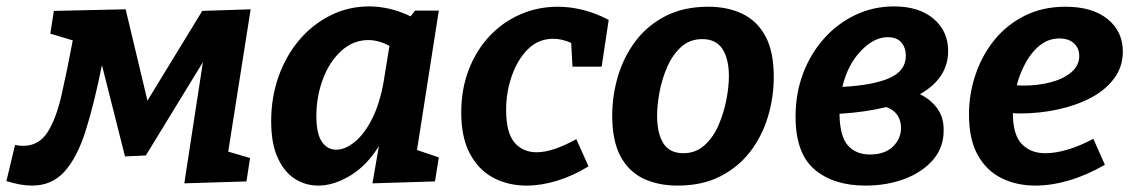

<svg xmlns="http://www.w3.org/2000/svg" viewBox="-61 -567 3531 599"><path d="M-41 -2 -14 -115Q-2 -112 11 -112Q60 -112 87 -154Q114 -196 131 -270.5Q148 -345 166 -441L96 -462L107 -533L331 -538L399 -253L570 -533L721 -538L651 -94L719 -74L708 -1L514 5L572 -373L394 -82L329 -79L257 -364Q233 -244 206.5 -160Q180 -76 140.5 -32Q101 12 39 12Q4 12 -41 -2Z M932 12Q892 12 859 -9Q826 -30 805.5 -74.5Q785 -119 785 -189Q785 -263 808 -328Q831 -393 872.5 -442Q914 -491 970 -519Q1026 -547 1091 -547Q1122 -547 1154.5 -539.5Q1187 -532 1220 -516L1234 -534H1308L1240 -99L1308 -76L1296 -1L1101 5L1121 -111Q1083 -50 1031.5 -19Q980 12 932 12ZM988 -100Q1016 -100 1046 -124.5Q1076 -149 1100 -196.5Q1124 -244 1136 -313L1154 -424Q1120 -442 1088 -442Q1041 -442 1004 -408.5Q967 -375 946.5 -320.5Q926 -266 926 -205Q926 -150 943 -125Q960 -100 988 -100Z M1582 12Q1524 12 1478 -12.5Q1432 -37 1405 -87.5Q1378 -138 1378 -216Q1378 -288 1401 -348.5Q1424 -409 1465.5 -453.5Q1507 -498 1562 -522Q1617 -546 1679 -546Q1718 -546 1758 -536Q1798 -526 1838 -505L1816 -359H1725L1721 -433Q1692 -446 1665 -446Q1619 -446 1586.5 -414Q1554 -382 1536 -331Q1518 -280 1518 -224Q1518 -153 1544 -122.5Q1570 -92 1613 -92Q1640 -92 1671.5 -103Q1703 -114 1737 -133L1775 -48Q1726 -18 1676.5 -3Q1627 12 1582 12Z M2149 -546Q2209 -546 2255 -524Q2301 -502 2327 -454Q2353 -406 2353 -327Q2353 -264 2335 -203.5Q2317 -143 2280 -94.5Q2243 -46 2186.5 -17Q2130 12 2053 12Q1992 12 1946 -10Q1900 -32 1874.5 -80Q1849 -128 1849 -206Q1849 -269 1867 -329.5Q1885 -390 1922 -439Q1959 -488 2015.5 -517Q2072 -546 2149 -546ZM2130 -445Q2091 -445 2064 -420.5Q2037 -396 2020.5 -358Q2004 -320 1996.5 -279.5Q1989 -239 1989 -206Q1989 -151 2008.5 -120Q2028 -89 2071 -89Q2109 -89 2136.5 -113.5Q2164 -138 2180.5 -176Q2197 -214 2205 -255Q2213 -296 2213 -329Q2213 -383 2193 -414Q2173 -445 2130 -445Z M2639 12Q2539 12 2480 -38.5Q2421 -89 2421 -203Q2421 -276 2444.5 -338Q2468 -400 2510 -447Q2552 -494 2608 -520.5Q2664 -547 2728 -547Q2806 -547 2851.5 -508.5Q2897 -470 2897 -408Q2897 -323 2809 -273Q2844 -256 2864 -227.5Q2884 -199 2883 -159Q2883 -107 2850 -68.5Q2817 -30 2761.5 -9Q2706 12 2639 12ZM2708 -451Q2666 -451 2625 -408.5Q2584 -366 2567 -296Q2663 -301 2714 -323.5Q2765 -346 2765 -393Q2765 -418 2751 -434.5Q2737 -451 2708 -451ZM2750 -168Q2750 -191 2738.5 -208Q2727 -225 2704 -233Q2640 -217 2558 -212Q2559 -142 2584 -113.5Q2609 -85 2653 -85Q2699 -85 2724.5 -109.5Q2750 -134 2750 -168Z M3169 12Q3111 12 3064 -11Q3017 -34 2989.5 -83Q2962 -132 2962 -210Q2962 -274 2982.5 -334.5Q3003 -395 3041.5 -442.5Q3080 -490 3136 -518Q3192 -546 3263 -546Q3347 -546 3394.5 -507.5Q3442 -469 3442 -406Q3442 -359 3415 -322.5Q3388 -286 3342.5 -262Q3297 -238 3239.5 -225.5Q3182 -213 3120 -213Q3109 -213 3099 -214V-213Q3099 -147 3126.5 -118Q3154 -89 3200 -89Q3232 -89 3270.5 -100.5Q3309 -112 3350 -134L3386 -53Q3331 -21 3275.5 -4.5Q3220 12 3169 12ZM3244 -447Q3211 -447 3184.5 -426.5Q3158 -406 3139.5 -372.5Q3121 -339 3111 -301Q3122 -300 3135 -300Q3176 -300 3215.5 -310Q3255 -320 3280.5 -341Q3306 -362 3306 -392Q3306 -417 3289.5 -432Q3273 -447 3244 -447Z"/></svg>

Font: Bitter
Style: Bold Italic
Weight: 700
Italic angle: -9°
Designer: Sol Matas, and Bitter project Authors
Foundry: Sol Matas
Version: Version 2.001